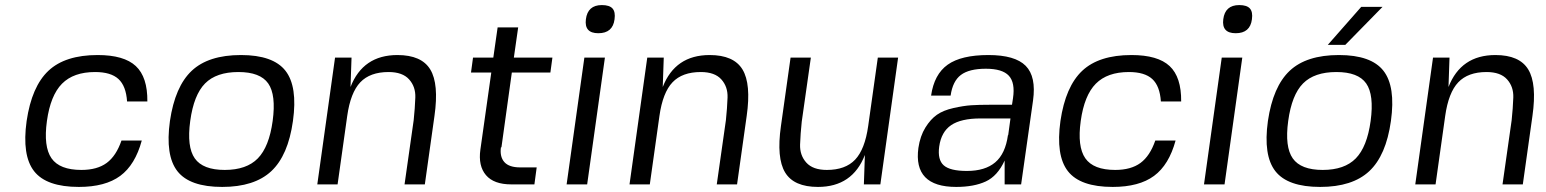

<svg xmlns="http://www.w3.org/2000/svg" viewBox="-20 -727 6094 757"><path d="M459 -173H539Q513 -77 454 -33.5Q395 10 291 10Q163 10 114.5 -52Q66 -114 85 -250Q105 -386 171 -448Q237 -510 365 -510Q469 -510 515.5 -466.5Q562 -423 561 -327H481Q477 -388 447 -415.5Q417 -443 355 -443Q270 -443 224.5 -397Q179 -351 165 -250Q151 -149 183 -103Q215 -57 301 -57Q363 -57 400.5 -84.5Q438 -112 459 -173Z M930 -510Q1057 -510 1105.5 -448Q1154 -386 1135 -250Q1116 -114 1049.5 -52Q983 10 856 10Q728 10 679.5 -52Q631 -114 650 -250Q670 -386 736 -448Q802 -510 930 -510ZM730 -250Q716 -148 748 -102.5Q780 -57 866 -57Q952 -57 996.5 -102.5Q1041 -148 1055 -250Q1069 -353 1037.5 -398Q1006 -443 920 -443Q833 -443 788.5 -398Q744 -353 730 -250Z M1547 -510Q1642 -510 1676.5 -453Q1711 -396 1693 -270L1655 0H1575L1611 -253Q1616 -300 1617.5 -342.5Q1619 -385 1593 -414Q1567 -443 1512 -443Q1439 -443 1400.5 -402.5Q1362 -362 1349 -270L1311 0H1231L1301 -500H1366L1362 -384Q1411 -510 1547 -510Z M1957 -146H1955Q1950 -109 1968.5 -88Q1987 -67 2031 -67H2096L2087 0H1996Q1927 0 1896 -36.5Q1865 -73 1874 -137L1917 -441H1837L1845 -500H1925L1942 -619H2023L2006 -500H2158L2150 -441H1998Z M2295 0H2214L2284 -500H2365ZM2353 -707Q2383 -707 2395 -693.5Q2407 -680 2403 -651Q2396 -596 2339 -596Q2283 -596 2290 -651Q2297 -707 2353 -707Z M2778 -510Q2873 -510 2907.5 -453Q2942 -396 2924 -270L2886 0H2806L2842 -253Q2847 -300 2848.5 -342.5Q2850 -385 2824 -414Q2798 -443 2743 -443Q2670 -443 2631.5 -402.5Q2593 -362 2580 -270L2542 0H2462L2532 -500H2597L2593 -384Q2642 -510 2778 -510Z M3403 -230 3441 -500H3521L3451 0H3386L3390 -116Q3341 10 3205 10Q3110 10 3075.5 -47Q3041 -104 3059 -230L3097 -500H3177L3141 -247Q3136 -200 3134.5 -157.5Q3133 -115 3159 -86Q3185 -57 3240 -57Q3313 -57 3351.5 -97.5Q3390 -138 3403 -230Z M3750 10Q3580 10 3601 -144Q3608 -191 3628.5 -224Q3649 -257 3674 -274.5Q3699 -292 3739 -301Q3779 -310 3809 -312Q3839 -314 3885 -314H3970L3974 -340Q3983 -401 3957.5 -428.5Q3932 -456 3867 -456Q3801 -456 3768.5 -431.5Q3736 -407 3728 -350H3651Q3663 -434 3716.5 -472Q3770 -510 3877 -510Q3982 -510 4024 -467.5Q4066 -425 4053 -331L4006 0H3941V-94Q3913 -33 3866.5 -11.5Q3820 10 3750 10ZM3954 -194H3955L3964 -260H3846Q3769 -260 3730 -233.5Q3691 -207 3683 -149Q3676 -97 3701 -75Q3726 -53 3792 -53Q3864 -53 3904 -87Q3944 -121 3954 -194Z M4535 -173H4615Q4589 -77 4530 -33.5Q4471 10 4367 10Q4239 10 4190.5 -52Q4142 -114 4161 -250Q4181 -386 4247 -448Q4313 -510 4441 -510Q4545 -510 4591.5 -466.5Q4638 -423 4637 -327H4557Q4553 -388 4523 -415.5Q4493 -443 4431 -443Q4346 -443 4300.5 -397Q4255 -351 4241 -250Q4227 -149 4259 -103Q4291 -57 4377 -57Q4439 -57 4476.5 -84.5Q4514 -112 4535 -173Z M4808 0H4727L4797 -500H4878ZM4866 -707Q4896 -707 4908 -693.5Q4920 -680 4916 -651Q4909 -596 4852 -596Q4796 -596 4803 -651Q4810 -707 4866 -707Z M5259 -510Q5386 -510 5434.5 -448Q5483 -386 5464 -250Q5445 -114 5378.5 -52Q5312 10 5185 10Q5057 10 5008.5 -52Q4960 -114 4979 -250Q4999 -386 5065 -448Q5131 -510 5259 -510ZM5059 -250Q5045 -148 5077 -102.5Q5109 -57 5195 -57Q5281 -57 5325.5 -102.5Q5370 -148 5384 -250Q5398 -353 5366.5 -398Q5335 -443 5249 -443Q5162 -443 5117.5 -398Q5073 -353 5059 -250ZM5215 -550 5347 -700H5431L5284 -550Z M5876 -510Q5971 -510 6005.5 -453Q6040 -396 6022 -270L5984 0H5904L5940 -253Q5945 -300 5946.5 -342.5Q5948 -385 5922 -414Q5896 -443 5841 -443Q5768 -443 5729.5 -402.5Q5691 -362 5678 -270L5640 0H5560L5630 -500H5695L5691 -384Q5740 -510 5876 -510Z"/></svg>

Font: Fivo Sans Modern
Style: Italic
Weight: 400
Designer: Alexander Slobzheninov
Foundry: Alexander Slobzheninov
Version: 1.0